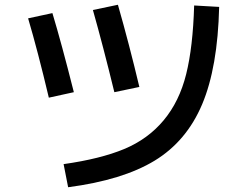

<svg xmlns="http://www.w3.org/2000/svg" viewBox="-20 -751 1040 806"><path d="M795 -728 900 -722Q894 -468 828.5 -313Q763 -158 629 -76.5Q495 5 266 35L247 -62Q402 -84 501.5 -125.5Q601 -167 667 -246Q733 -325 761.5 -439.5Q790 -554 795 -728ZM98 -674 200 -696Q238 -570 290 -364L185 -341Q138 -539 98 -674ZM370 -709 475 -731Q523 -563 565 -386L460 -364Q413 -557 370 -709Z"/></svg>

Font: Mplus 1p Medium
Style: Regular
Weight: 500
Version: Version 1.061